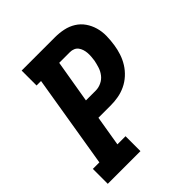

<svg xmlns="http://www.w3.org/2000/svg" viewBox="-200 -868 1001 1001"><g transform="rotate(-45 300.0 -367.5)"><path d="M20 0V-110H68L153 -625H120V-735H366Q398 -735 428.5 -728.5Q459 -722 484.5 -706Q510 -690 527 -665.5Q544 -641 552.5 -611.5Q561 -582 560.5 -550Q560 -518 555 -486Q551 -459 542 -431.5Q533 -404 517.5 -379Q502 -354 479.5 -333.5Q457 -313 430.5 -300.5Q404 -288 376 -283Q348 -278 320 -278H229L201 -110H261V0ZM320 -388Q340 -388 360.5 -397.5Q381 -407 394.5 -424.5Q408 -442 414.5 -462.5Q421 -483 425 -503Q427 -517 428 -530.5Q429 -544 428 -557Q427 -570 423 -582.5Q419 -595 411.5 -605Q404 -615 392 -620Q380 -625 366 -625H287L247 -388Z"/></g></svg>

Font: Iosevka Slab XBdEx
Style: Italic
Weight: 800
Width: 7
Italic angle: -9°
Monospace: yes
Designer: Belleve Invis
Foundry: Belleve Invis
Version: Version 11.1.1; ttfautohint (v1.8.3)